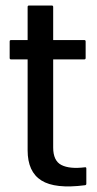

<svg xmlns="http://www.w3.org/2000/svg" viewBox="-20 -670 352 695"><path d="M292.5 -60V-5Q292.5 0 287.5 0.5Q179.5 14.5 129.8 -16.8Q80 -48 80 -126V-455H20Q15 -455 15 -460V-520Q15 -525 20 -525H80V-645Q80 -650 85 -650H167.5Q172.5 -650 172.5 -645V-525H285Q290 -525 290 -520V-460Q290 -455 285 -455H172.5V-136Q172.5 -88 202.2 -72.8Q232 -57.5 288 -64.5Q292.5 -65 292.5 -60Z"/></svg>

Font: MFEK Sans
Style: Regular
Weight: 400
Designer: Owen Earl
Foundry: indestructible type*
Version: Version 0.001; ttfautohint (v1.8.4.7-5d5b)